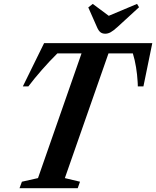

<svg xmlns="http://www.w3.org/2000/svg" viewBox="-20 -988 820 1008"><path d="M82.5 0 95 -34 179.5 -53 408 -707.5H281Q240 -667 199.8 -621Q159.5 -575 129 -534.5H100L211.5 -761.5H779.5L733 -534.5H703.5Q703.5 -541 703.2 -547.5Q703 -554 702.5 -559.5Q700.5 -596.5 694.2 -635Q688 -673.5 677.5 -707.5H549.5L320.5 -53L400 -34L388 0ZM532.5 -811Q517 -811 507 -819Q497 -827 489 -846L443.5 -949L467 -967.5L551 -905L699.5 -967.5L710 -950L596.5 -846Q574.5 -826 560.5 -818.5Q546.5 -811 532.5 -811Z"/></svg>

Font: Libre Caslon Condensed
Style: Italic
Weight: 400
Italic angle: -22.583°
Designer: Pablo Impallari, Rodrigo Fuenzalida, Katja Schimmel, Ertekin Erdin
Foundry: Pablo Impallari, Rodrigo Fuenzalida
Version: Version 2.000;gftools[0.9.33]